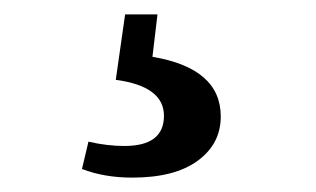

<svg xmlns="http://www.w3.org/2000/svg" viewBox="-20 -24 440 267"><path d="M199 -4 192 55Q287 71 287 138Q287 176 255 199.5Q223 223 164 223Q125 223 94 211L103 173Q129 179 153 179Q208 179 208 137Q208 96 141 87L154 -4Z"/></svg>

Font: TypoPRO Source Serif Pro
Style: Regular
Weight: 600
Designer: Frank Grießhammer
Foundry: Adobe Systems Incorporated
Version: Version 1.017;PS 1.0;hotconv 1.0.79;makeotf.lib2.5.61930